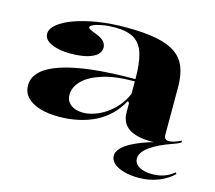

<svg xmlns="http://www.w3.org/2000/svg" viewBox="-103 -642 1098 981"><g transform="rotate(15 445.5 -152.0)"><path d="M448 -515Q544 -515 608.5 -502.5Q673 -490 711.5 -463Q750 -436 766.5 -393Q783 -350 783 -289V-35Q783 -22 790 -16Q797 -10 808 -10Q821 -10 838 -15.5Q855 -21 873 -30V-20Q857 -10 832.5 -2Q808 6 780 10.5Q752 15 724 15Q644 15 603 -12.5Q562 -40 562 -98Q562 -114 562 -121.5Q562 -129 562 -134.5Q562 -140 562 -146L553 -153Q530 -110 497.5 -78.5Q465 -47 424 -26.5Q383 -6 334.5 4.5Q286 15 232 15Q175 15 132 2Q89 -11 64.5 -36.5Q40 -62 40 -100Q40 -184 172.5 -228Q305 -272 562 -272Q562 -355 547 -405Q532 -455 495.5 -477.5Q459 -500 394 -500Q356 -500 326.5 -494.5Q297 -489 281 -481.5Q265 -474 265 -467Q265 -462 275 -456.5Q285 -451 312 -441Q363 -421 363 -385Q363 -350 320.5 -331Q278 -312 208 -312Q146 -312 106 -330Q66 -348 66 -380Q66 -406 95.5 -430.5Q125 -455 177.5 -474Q230 -493 299 -504Q368 -515 448 -515ZM562 -260Q459 -260 391.5 -238.5Q324 -217 290.5 -182.5Q257 -148 257 -108Q257 -85 269 -69Q281 -53 301 -45Q321 -37 347 -37Q374 -37 404.5 -47Q435 -57 465 -77Q495 -97 520.5 -126.5Q546 -156 562 -194ZM838 -4Q759 23 716.5 54Q674 85 674 117Q674 144 700 159.5Q726 175 769 175Q803 175 832 165Q861 155 883 135L890 142Q858 174 810 192.5Q762 211 708 211Q664 211 629.5 201.5Q595 192 575.5 174.5Q556 157 556 135Q556 94 625 57.5Q694 21 829 -10Z"/></g></svg>

Font: Kalnia SemiExpanded Medium
Style: Regular
Weight: 500
Width: 6
Designer: Frida Medrano
Foundry: Frida Medrano
Version: Version 1.105